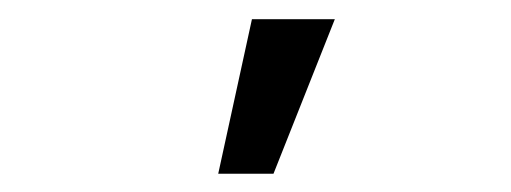

<svg xmlns="http://www.w3.org/2000/svg" viewBox="-20 -988 546 205"><path d="M249 -967.5H337.5L272 -802.5H213Z"/></svg>

Font: Hauora Medium
Style: Regular
Weight: 500
Designer: Wayne Shih
Foundry: WCYS
Version: Version 1.001;hotconv 1.0.109;makeotfexe 2.5.65596